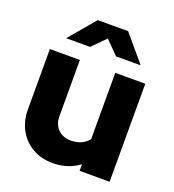

<svg xmlns="http://www.w3.org/2000/svg" viewBox="-137 -857 885 974"><g transform="rotate(20 305.5 -370.0)"><path d="M257 10Q195 10 147.5 -17Q100 -44 73 -92.5Q46 -141 46 -203V-529H208V-225Q208 -182 234.5 -155.5Q261 -129 304 -129Q365 -129 399 -171V-529H561V0H399V-36Q339 10 257 10ZM374 -609 304 -680 234 -609H105L224 -750H388L507 -609Z"/></g></svg>

Font: Red Hat Display Black
Style: Regular
Weight: 900
Designer: Pentagram, MCKL
Foundry: Pentagram, MCKL
Version: Version 1.023; ttfautohint (v1.8.3)